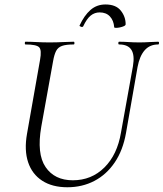

<svg xmlns="http://www.w3.org/2000/svg" viewBox="-20 -808 717 842"><path d="M563 -517.8Q571.2 -566 556.2 -589.5Q541.2 -613 502.4 -613Q498.6 -613 498.8 -619Q499 -625 502.4 -625Q523 -625 544.5 -623.5Q566 -622 591.6 -622Q614.2 -622 635.7 -623.5Q657.2 -625 673.6 -625Q677.6 -625 677.4 -619Q677.2 -613 673.6 -613Q636.8 -613 614.5 -587.6Q592.2 -562.2 583.2 -514L532.6 -224.8Q519.2 -148.8 483.1 -95.6Q447 -42.4 393.8 -14.6Q340.6 13.2 275.4 13.2Q209.2 13.2 164.9 -15.6Q120.6 -44.4 103.2 -96.9Q85.8 -149.4 98.4 -221L155.6 -545.4Q163.6 -588.6 151.6 -600.8Q139.6 -613 91.8 -613Q88.6 -613 88.8 -619Q89 -625 91.6 -625Q114 -625 141 -623.5Q168 -622 196.6 -622Q229.2 -622 256.3 -623.5Q283.4 -625 303 -625Q306.6 -625 306.6 -619Q306.6 -613 303 -613Q270.2 -613 252.3 -606.8Q234.4 -600.6 226.1 -584.6Q217.8 -568.6 212.8 -539.6L161 -252.2Q140.4 -133.6 179.8 -75.5Q219.2 -17.4 299.4 -17.4Q381.2 -17.4 437.8 -73.5Q494.4 -129.6 510.6 -226.8ZM480.8 -688.8Q478.6 -718 462.1 -735.8Q445.6 -753.6 417 -753.6Q395 -753.6 377.7 -739.7Q360.4 -725.8 345 -692.8Q341.8 -687.8 334.8 -690.8Q327.8 -693.8 328.8 -695.8Q349.4 -740.4 376.9 -764.4Q404.4 -788.4 442.6 -788.4Q488.2 -788.4 509.6 -761.6Q531 -734.8 531 -701.8Q531 -696.8 523.3 -693.3Q515.6 -689.8 505.9 -687.8Q496.2 -685.8 488.5 -685.8Q480.8 -685.8 480.8 -688.8Z"/></svg>

Font: Cormorant Garamond Light
Style: Italic
Weight: 300
Italic angle: -10°
Designer: Christian Thalmann (Catharsis Fonts)
Foundry: Catharsis Fonts
Version: Version 4.001